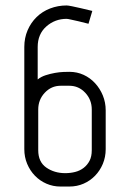

<svg xmlns="http://www.w3.org/2000/svg" viewBox="-20 -676 459 703"><path d="M234 -362H202Q168 -362 144 -336.5Q120 -311 120 -275V-126Q120 -83 149.5 -62.5Q179 -42 219 -42Q238 -42 255.5 -46.5Q273 -51 286.5 -61.5Q300 -72 308 -87.5Q316 -103 316 -126V-275Q316 -311 292 -336.5Q268 -362 234 -362ZM234 7H201Q174 7 150 -3.5Q126 -14 108 -32.5Q90 -51 79.5 -76Q69 -101 69 -130V-504Q69 -537 81 -565Q93 -593 114 -613.5Q135 -634 163.5 -645Q192 -656 224 -656Q229 -656 244 -653Q259 -650 276 -646Q295 -642 318 -636L304 -589Q285 -594 268 -598Q254 -601 241 -604Q228 -607 224 -607Q181 -607 149.5 -579Q118 -551 118 -504V-385Q130 -395 147 -400.5Q164 -406 181 -409Q198 -412 212 -412.5Q226 -413 234 -413Q262 -413 286 -402Q310 -391 328 -371.5Q346 -352 356.5 -326.5Q367 -301 367 -272V-130Q367 -101 356.5 -76Q346 -51 328 -32.5Q310 -14 286 -3.5Q262 7 234 7Z"/></svg>

Font: Marvel
Style: Regular
Weight: 400
Designer: Carolina Trebol
Foundry: Carolina Trebol
Version: Version 1.001